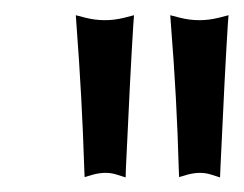

<svg xmlns="http://www.w3.org/2000/svg" viewBox="-20 -720 325 256"><path d="M283.7 -686.5Q279.8 -624.5 273.9 -496.1L273.4 -483.4L261.2 -487.3Q247.6 -491.7 230.5 -487.3L218.8 -483.9L218.3 -496.1Q215.8 -588.4 208 -686L207 -699.7L220.2 -696.3Q245.6 -689.9 271.5 -696.3L284.7 -699.7ZM157.7 -686.5Q153.8 -624.5 147.9 -496.1L147.5 -483.4L135.3 -487.3Q121.6 -491.7 104.5 -487.3L92.8 -483.9L92.3 -496.1Q89.4 -588.9 82 -686.5L81.1 -699.7L94.2 -696.3Q119.6 -689.9 145.5 -696.3L158.7 -699.7Z"/></svg>

Font: RaghuMalayalamSans
Style: Regular
Weight: 400
Designer: Prof. R.K.Joshi and Rajith Kumar K. M.
Foundry: Centre for Development of Advanced Computing (C-DAC) Mumbai, (formerly NCST), Swathanthra Malayalam Computing (http://sm
Version: Version 2.2.0+20221109